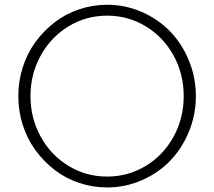

<svg xmlns="http://www.w3.org/2000/svg" viewBox="-20 -784 913 818"><path d="M436.5 -763.7Q513.7 -763.7 583.7 -733.2Q653.8 -702.6 704.3 -650.6Q754.9 -598.6 784.7 -526.4Q814.5 -454.1 814.5 -374.5Q814.5 -294.9 784.7 -222.7Q754.9 -150.4 704.3 -98.4Q653.8 -46.4 583.7 -15.9Q513.7 14.6 436.5 14.6Q374.5 14.6 316.7 -4.9Q258.8 -24.4 212.4 -60.3Q166 -96.2 131.1 -144Q96.2 -191.9 77.1 -251.2Q58.1 -310.5 58.1 -374.5Q58.1 -438.5 77.1 -497.8Q96.2 -557.1 131.1 -605Q166 -652.8 212.4 -688.7Q258.8 -724.6 316.7 -744.1Q374.5 -763.7 436.5 -763.7ZM153.3 -547.1Q109.9 -468.3 109.9 -374.5Q109.9 -280.8 153.3 -201.9Q196.8 -123 271.7 -77.4Q346.7 -31.7 436.5 -31.7Q526.4 -31.7 601.3 -77.4Q676.3 -123 719.5 -201.7Q762.7 -280.3 762.7 -374.5Q762.7 -468.8 719.5 -547.4Q676.3 -626 601.3 -671.6Q526.4 -717.3 436.5 -717.3Q346.7 -717.3 271.7 -671.6Q196.8 -626 153.3 -547.1Z"/></svg>

Font: Spartan MB Light
Style: Regular
Weight: 300
Designer: Matt Bailey, Mirko Velimirovic
Foundry: Matt Bailey
Version: Version 1.005